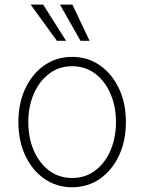

<svg xmlns="http://www.w3.org/2000/svg" viewBox="-20 -800 625 832"><path d="M292.6 11.4Q225.1 11.4 172.6 -25Q120 -61.4 89.8 -125.4Q59.7 -189.3 59.7 -271Q59.7 -353 89.8 -416.9Q120 -480.8 172.6 -517.2Q225.1 -553.6 292.6 -553.6Q360.1 -553.6 412.6 -517Q465.2 -480.5 495.4 -416.7Q525.6 -353 525.6 -271Q525.6 -189.3 495.4 -125.4Q465.2 -61.4 412.6 -25Q360.1 11.4 292.6 11.4ZM292.6 -28.8Q350.1 -28.8 392.8 -61.1Q435.4 -93.4 459 -148.4Q482.6 -203.5 482.6 -271Q482.6 -338.4 459 -393.3Q435.4 -448.2 392.6 -480.6Q349.8 -513.1 292.6 -513.1Q235.8 -513.1 193 -480.6Q150.2 -448.2 126.4 -393.3Q102.6 -338.4 102.6 -271Q102.6 -203.5 126.2 -148.4Q149.9 -93.4 192.6 -61.1Q235.4 -28.8 292.6 -28.8ZM226.6 -623.2 112.6 -780.2H166.9L266.3 -623.2ZM328.8 -623.2 239.7 -780.2H293.7L368.3 -623.2Z"/></svg>

Font: Inter Extra Light BETA
Style: Regular
Weight: 200
Designer: Rasmus Andersson
Foundry: rsms
Version: Version 3.011;git-f93a4a705